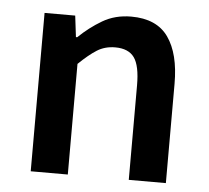

<svg xmlns="http://www.w3.org/2000/svg" viewBox="-43 -548 645 593"><g transform="rotate(5 280.0 -251.5)"><path d="M73 0V-491H168L176 -425H180Q213 -457 252 -480Q291 -503 341 -503Q420 -503 456 -452Q492 -401 492 -308V0H377V-293Q377 -354 359 -379Q341 -404 300 -404Q268 -404 243.5 -388.5Q219 -373 188 -343V0Z"/></g></svg>

Font: Source Sans 3 ExtraLight SemiBold
Style: Regular
Weight: 600
Version: Version 3.052;hotconv 1.1.0;makeotfexe 2.6.0